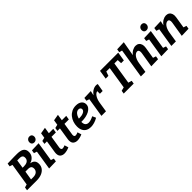

<svg xmlns="http://www.w3.org/2000/svg" viewBox="416 -2444 4120 4120"><g transform="rotate(-45 2475.5 -384.5)"><path d="M374.8 -347.2 380.5 -366.9Q482.3 -367.3 532.4 -333Q582.5 -298.8 582.5 -221.2Q582.5 -152.8 546.6 -103.3Q510.6 -53.7 445.6 -26.9Q380.6 0 291.6 0H-1.2L10.4 -73L98.3 -98.6L79.1 -78.3L165.7 -622.6L180.6 -600.2L98 -626.3L109.5 -699.3L313.2 -704.3H406.1Q430.5 -704.3 458 -701.3Q485.5 -698.4 512.5 -689.8Q539.5 -681.2 561.3 -664.6Q583.2 -647.9 596.2 -620.5Q609.2 -593 609.2 -552.7Q609.2 -490.5 579 -445.7Q548.8 -400.9 495.8 -375.8Q442.7 -350.7 374.8 -347.2ZM369.5 -601.4H279.7L306.8 -624.8L269.4 -384.3L252.1 -409H316.3Q341.4 -409 367.5 -414.2Q393.6 -419.3 415.7 -431.7Q437.8 -444.1 451.6 -466.5Q465.4 -488.9 465.4 -523.1Q465.4 -555.3 453.3 -571.8Q441.2 -588.4 419.7 -594.9Q398.1 -601.4 369.5 -601.4ZM288.2 -103.6Q360.8 -103.6 398.4 -136.7Q436 -169.7 436 -224.3Q436 -257.8 422.7 -275.5Q409.5 -293.3 388.3 -300.4Q367.1 -307.5 342.8 -307.5H234.8L261.9 -338.6L219.5 -76.4L193.7 -103.6Z M664.5 4.7 745.2 -503.4 794.8 -416.3 667 -457.9 678.5 -530.9 887.8 -538 807.2 -27.5 759.2 -116.3 886 -73.6 874.5 -0.6ZM834.4 -614.6Q799.8 -614.6 780.7 -634.9Q761.6 -655.2 761.6 -689Q761.6 -729.6 787 -755.5Q812.4 -781.3 851.3 -781.3Q884.8 -781.3 904.4 -761.7Q924.1 -742.1 924.1 -706.9Q924.1 -667 899 -640.8Q874 -614.6 834.4 -614.6Z M1277.5 -24.3Q1236.9 -6.3 1198.3 2.9Q1159.7 12.1 1127.1 12.1Q1068.5 12.1 1031.8 -19Q995 -50.1 995 -117.8Q995 -127.8 995.9 -137.4Q996.7 -147 998.4 -158.8L1045.3 -458.2L1059.2 -439.6H966.4L978.7 -515.6L1079.5 -539.7L1054.5 -515L1076.5 -651.5L1217.9 -675.7L1192.5 -515L1182.4 -534.3H1328.6L1313.3 -439.6H1164.8L1183.3 -458.2L1137.1 -166.6Q1136.1 -162.6 1135.6 -156.1Q1135.1 -149.6 1135.1 -142.6Q1135.1 -116.4 1146.2 -104.9Q1157.3 -93.5 1177.5 -93.5Q1192.1 -93.5 1210.3 -98.9Q1228.5 -104.4 1249.4 -113.3Z M1671.5 -24.3Q1630.9 -6.3 1592.3 2.9Q1553.7 12.1 1521.1 12.1Q1462.5 12.1 1425.8 -19Q1389 -50.1 1389 -117.8Q1389 -127.8 1389.9 -137.4Q1390.7 -147 1392.4 -158.8L1439.3 -458.2L1453.2 -439.6H1360.4L1372.7 -515.6L1473.5 -539.7L1448.5 -515L1470.5 -651.5L1611.9 -675.7L1586.5 -515L1576.4 -534.3H1722.6L1707.3 -439.6H1558.8L1577.3 -458.2L1531.1 -166.6Q1530.1 -162.6 1529.6 -156.1Q1529.1 -149.6 1529.1 -142.6Q1529.1 -116.4 1540.2 -104.9Q1551.3 -93.5 1571.5 -93.5Q1586.1 -93.5 1604.3 -98.9Q1622.5 -104.4 1643.4 -113.3Z M1930.5 12Q1872 12 1825.1 -11.2Q1778.2 -34.4 1750.8 -83.5Q1723.4 -132.5 1723.4 -209.7Q1723.4 -274.1 1743.5 -334.3Q1763.6 -394.5 1802.3 -442.3Q1841.1 -490.1 1896.8 -518.1Q1952.5 -546.1 2023.8 -546.1Q2107.8 -546.1 2155.3 -507.8Q2202.9 -469.4 2202.9 -406.3Q2202.9 -358.6 2176 -322.6Q2149 -286.6 2103.3 -262.2Q2057.7 -237.8 2000.1 -225.6Q1942.5 -213.4 1881.3 -213.4Q1870.3 -213.4 1861.5 -213.6Q1852.7 -213.8 1845.7 -214.4L1853.4 -302.5Q1863.7 -301.5 1874.4 -300.7Q1885.1 -299.9 1896 -299.9Q1927.1 -299.9 1957.5 -305.7Q1988 -311.5 2012.6 -323Q2037.3 -334.4 2052.2 -351.8Q2067.1 -369.3 2067.1 -392.2Q2067.1 -416.3 2050.5 -431.8Q2033.9 -447.4 2004.5 -447.4Q1970.3 -447.4 1943.4 -425.8Q1916.5 -404.2 1898 -369.2Q1879.5 -334.2 1869.8 -293.1Q1860 -252 1860 -212.9Q1860 -147.3 1887.3 -118Q1914.6 -88.7 1961.3 -88.7Q1993.8 -88.7 2031.8 -100.7Q2069.8 -112.7 2111 -134.3L2147 -52.8Q2092.3 -20.6 2036.8 -4.3Q1981.3 12 1930.5 12Z M2256.2 0 2336.2 -503.4 2385.1 -416.3 2258 -457.9 2269.5 -530.9 2471.3 -538 2434.3 -368.2 2390.8 -291.8Q2409 -376.2 2448.7 -432.6Q2488.4 -489.1 2538.5 -517.8Q2588.6 -546.4 2636.7 -546.4Q2663.9 -546.4 2683.7 -538.3L2652.4 -358.8H2568.6L2567.8 -450.5L2583.7 -438.4Q2558.1 -441.1 2533.8 -426.5Q2509.4 -411.9 2488.6 -383.5Q2467.8 -355.1 2452.7 -315.4Q2437.5 -275.7 2429.6 -227.2L2394.2 0Z M2932.7 0 2944.2 -73 3044.1 -98.6 3024.9 -78.3 3111.1 -622 3134.5 -599.3H2978.4L3013.3 -627.5L2969.1 -500.8H2885.9L2918.1 -704.3H3470.7L3437.8 -500.8H3354.9L3348.9 -622L3375.7 -599.3H3217.9L3251.8 -622L3165.6 -78.3L3157.2 -99.3L3247.3 -73L3235.8 0Z M3764.8 4.7 3819.4 -329.6Q3825 -361.5 3822.2 -385.5Q3819.3 -409.4 3808.1 -423.1Q3796.9 -436.7 3774.4 -436.7Q3753.4 -436.7 3730.7 -423.8Q3708.1 -411 3687.6 -385.3Q3667.2 -359.6 3651.3 -320.1Q3635.4 -280.5 3626.9 -227.2L3591.4 0H3453.4L3563.9 -697L3580.9 -673.3L3493.3 -695.2L3504.8 -770.9L3713.4 -778.6L3640.5 -368.2L3587.7 -292.1Q3608.8 -381.9 3649.6 -437.9Q3690.4 -493.9 3740.2 -520.1Q3790 -546.4 3836.5 -546.4Q3882.3 -546.4 3913.4 -523.5Q3944.5 -500.5 3957.6 -459.1Q3970.8 -417.6 3961.5 -361.4L3915.7 -74.5L3856.8 -118.4L3987.7 -75.7L3975.5 -0.6Z M4069.5 4.7 4150.2 -503.4 4199.8 -416.3 4072 -457.9 4083.5 -530.9 4292.8 -538 4212.2 -27.5 4164.2 -116.3 4291 -73.6 4279.5 -0.6ZM4239.4 -614.6Q4204.8 -614.6 4185.7 -634.9Q4166.6 -655.2 4166.6 -689Q4166.6 -729.6 4192 -755.5Q4217.4 -781.3 4256.3 -781.3Q4289.8 -781.3 4309.4 -761.7Q4329.1 -742.1 4329.1 -706.9Q4329.1 -667 4304 -640.8Q4279 -614.6 4239.4 -614.6Z M4689.5 4.7 4744.1 -329.6Q4749.7 -361.5 4746.9 -385.5Q4744.1 -409.4 4732.8 -423.1Q4721.6 -436.7 4699.1 -436.7Q4678.1 -436.7 4655.5 -423.8Q4632.8 -411 4612.4 -385.3Q4591.9 -359.6 4576 -320.1Q4560.2 -280.5 4551.6 -227.2L4516.2 0H4378.2L4458.2 -503.4L4507.1 -416.3L4380 -457.9L4391.5 -530.9L4593.3 -538L4556.3 -368.2L4512.5 -292.1Q4532.9 -381.2 4574 -437.2Q4615.1 -493.2 4664.6 -519.8Q4714 -546.4 4759.1 -546.4Q4806.4 -546.4 4837.9 -523.5Q4869.5 -500.5 4882.5 -459.1Q4895.5 -417.6 4886.2 -361.4L4840.1 -73.6L4780.5 -118.4L4912.4 -75.7L4900.2 -0.6Z"/></g></svg>

Font: Bitter Thin
Style: Italic
Weight: 100
Italic angle: -9°
Designer: Sol Matas, and Bitter project Authors
Foundry: Sol Matas
Version: Version 2.002